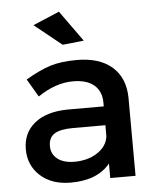

<svg xmlns="http://www.w3.org/2000/svg" viewBox="-54 -803 694 854"><g transform="rotate(-5 293.0 -376.0)"><path d="M340 -619 245 -609 123 -707 241 -757ZM517 0H404V-65Q347 5 228 5Q143 5 92 -41.5Q41 -88 41 -160Q41 -233 94 -276Q147 -319 242 -320H403V-336Q403 -387 370.5 -415Q338 -443 276 -443Q198 -443 119 -389L72 -469Q133 -505 181.5 -520.5Q230 -536 301 -536Q403 -536 459 -486.5Q515 -437 516 -349ZM252 -86Q313 -86 355.5 -114.5Q398 -143 403 -187V-236H259Q202 -236 175.5 -219.5Q149 -203 149 -165Q149 -129 176.5 -107.5Q204 -86 252 -86Z"/></g></svg>

Font: Montserrat-Arabic
Style: Regular
Weight: 400
Designer: Mohamed Gaber
Foundry: Kief Type Foundry
Version: Version 5.008;PS 005.008;hotconv 1.0.88;makeotf.lib2.5.64775